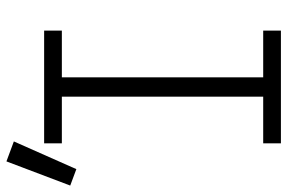

<svg xmlns="http://www.w3.org/2000/svg" viewBox="-224 -724 892 596"><g transform="rotate(-90 222.0 -426.0)"><path d="M75 0V-55H220V-680H75V-735H425V-680H280V-55H425V0ZM-5 -635 -56 -654 19 -852 81 -829Z"/></g></svg>

Font: Iosevka Term Light
Style: Regular
Weight: 300
Monospace: yes
Designer: Belleve Invis
Foundry: Belleve Invis
Version: Version 9.0.1; ttfautohint (v1.8.3)